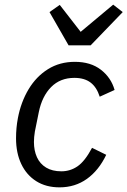

<svg xmlns="http://www.w3.org/2000/svg" viewBox="-20 -794 548 826"><path d="M236 12Q178 12 136 -14.5Q94 -41 71.5 -88.5Q49 -136 49 -199Q49 -222 51 -243.5Q53 -265 57 -286Q70 -355 103 -410Q136 -465 186.5 -496.5Q237 -528 302 -528Q370 -528 414 -494Q458 -460 473 -407L409 -378Q396 -419 369.5 -439Q343 -459 300 -459Q239 -459 200 -419.5Q161 -380 147 -312L130 -228Q128 -217 127 -204.5Q126 -192 126 -183Q126 -146 139 -117.5Q152 -89 178.5 -73Q205 -57 244 -57Q282 -57 313.5 -78.5Q345 -100 376 -158L437 -128Q405 -61 354 -24.5Q303 12 236 12ZM370 -599H275L193 -742L237 -773L327 -657L467 -774L508 -742Z"/></svg>

Font: IBM Plex Sans Var
Style: Italic
Weight: 400
Italic angle: -11.31°
Designer: Mike Abbink, Paul van der Laan, Pieter van Rosmalen
Foundry: Bold Monday
Version: Version 1.001